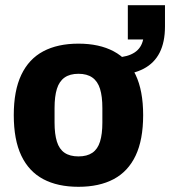

<svg xmlns="http://www.w3.org/2000/svg" viewBox="-20 -707 655 739"><path d="M282 12Q202 12 146.5 -17.5Q91 -47 62 -108Q33 -169 33 -264Q33 -358 62 -419Q91 -480 146.5 -509.5Q202 -539 282 -539Q362 -539 417.5 -509.5Q473 -480 502 -419Q531 -358 531 -264Q531 -169 502 -108Q473 -47 417.5 -17.5Q362 12 282 12ZM282 -105Q315 -105 335.5 -119Q356 -133 365 -162Q374 -191 374 -235V-291Q374 -336 365 -365Q356 -394 335.5 -408.5Q315 -423 282 -423Q249 -423 228.5 -408.5Q208 -394 199 -365Q190 -336 190 -291V-235Q190 -191 199 -162Q208 -133 228.5 -119Q249 -105 282 -105ZM430 -417V-486Q472 -488 498 -505Q524 -522 531 -555H472V-687H615V-605Q615 -545 594.5 -504.5Q574 -464 533 -442.5Q492 -421 430 -417Z"/></svg>

Font: Archivo SemiCondensed ExtraBold
Style: Regular
Weight: 800
Width: 4
Designer: Hector Gatti
Foundry: Omnibus-Type
Version: Version 2.001